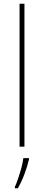

<svg xmlns="http://www.w3.org/2000/svg" viewBox="-20 -780 232 1021"><path d="M110 0H84V-760H110ZM134 68Q125 106 110 146Q95 186 75 221H59V214Q67 197 76.5 169Q86 141 94 111.5Q102 82 104 61H134Z"/></svg>

Font: Noto Sans SemiCondensed Thin
Style: Regular
Weight: 100
Width: 4
Designer: Monotype Design Team
Foundry: Monotype Imaging Inc.
Version: Version 2.013; ttfautohint (v1.8.4.7-5d5b)